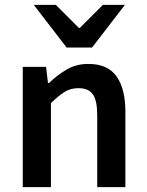

<svg xmlns="http://www.w3.org/2000/svg" viewBox="-20 -764 600 784"><path d="M73 0V-491H168L176 -425H180Q213 -457 252 -480Q291 -503 341 -503Q420 -503 456 -452Q492 -401 492 -308V0H377V-293Q377 -354 359 -379Q341 -404 300 -404Q268 -404 243.5 -388.5Q219 -373 188 -343V0ZM252 -570 118 -744H208L302 -650H306L400 -744H490L356 -570Z"/></svg>

Font: Source Sans 3 ExtraLight SemiBold
Style: Regular
Weight: 600
Version: Version 3.052;hotconv 1.1.0;makeotfexe 2.6.0